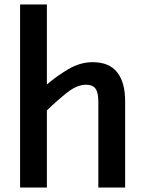

<svg xmlns="http://www.w3.org/2000/svg" viewBox="-20 -840 646 860"><path d="M70 0V-820H190V-461.5Q233.5 -499 286.2 -530.2Q339 -561.5 395 -561.5Q469 -561.5 504.8 -516.2Q540.5 -471 540.5 -387V0H420.5V-384.5Q420.5 -425.5 407.8 -443Q395 -460.5 366 -460.5Q325 -460.5 280.8 -425.5Q236.5 -390.5 190 -345.5V0Z"/></svg>

Font: Junction SemiBold
Style: Regular
Weight: 600
Designer: Caroline Hadilaksono
Foundry: Caroline Hadilaksono, Tyler Finck, The League of Moveable Type
Version: Version 2.000; ttfautohint (v1.8.3)